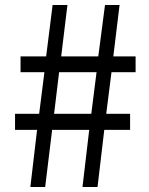

<svg xmlns="http://www.w3.org/2000/svg" viewBox="-20 -746 595 766"><path d="M101.1 0 127.9 -228H40V-292H136.2L157.2 -458H62V-521H164.1L189.9 -726.1H249L224.1 -521H372.1L398.9 -726.1H457L432.1 -521H521V-458H424.8L403.8 -292H499V-228H396L369.1 0H309.1L335.9 -228H188L160.2 0ZM195.8 -292H344.2L365.2 -458H215.8Z"/></svg>

Font: `nÑOS CN Regular
Style: Regular
Weight: 400
Designer: Ryoko NISHIZUKA ¬âXZm¬º[P (kana & ideographs); Paul D. Hunt (Latin, Greek & Cyrillic); Wenlong ZHANG _ e¬á¬ü¬ô (bopomof
Foundry: Adobe Systems Incorporated
Version: Version 1.004;PS 1.004;hotconv 1.0.82;makeotf.lib2.5.63406